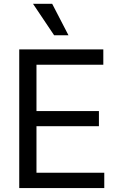

<svg xmlns="http://www.w3.org/2000/svg" viewBox="-20 -959 607 979"><path d="M78.1 -707H506.8V-628.9H166V-392.6H484.4V-315.4H166V-78.1H511.7V0H78.1ZM148.4 -939.5H246.1L329.1 -779.3H255.9Z"/></svg>

Font: Pretendard Std Variable
Style: Regular
Weight: 400
Designer: Base glyphs from Inter by Rasmus Andersson; Hangeul glyphs from Noto Sans CJK(Source Han Sans) by Jang Soo-young and Kan
Foundry: Kil Hyung-jin
Version: Version 1.309;Glyphs 3.2 (3225)